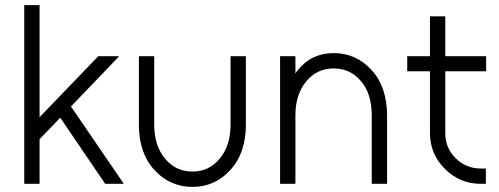

<svg xmlns="http://www.w3.org/2000/svg" viewBox="-20 -720 1953 752"><path d="M75 0H135V-175L216 -259L392 0H465L258 -303L447 -500H365L135 -261V-700H75Z M524 -500V-232Q524 -121 584 -55Q645 12 734 12Q822 12 883 -55Q943 -121 943 -232V-500H883V-232Q883 -149 840 -98Q798 -48 734 -48Q669 -48 627 -98Q584 -149 584 -232V-500Z M1496 0V-268Q1496 -323 1481 -367.5Q1466 -412 1436 -445Q1375 -512 1287 -512Q1200 -512 1147 -446Q1145 -443 1142 -439.5Q1139 -436 1137 -432V-500H1077V0H1137V-268Q1137 -351 1180 -402Q1222 -452 1287 -452Q1352 -452 1394 -402Q1436 -353 1436 -268V0Z M1664 -656V-500H1575V-441H1664V-199Q1664 -117 1722 -59Q1781 0 1863 0H1883V-60H1863Q1805 -60 1764 -101Q1724 -141 1724 -199V-441H1884V-500H1724V-656Z"/></svg>

Font: Unageo
Style: Light
Weight: 300
Designer: Richard Sepsi
Foundry: Richard Sepsi
Version: Version 2.000